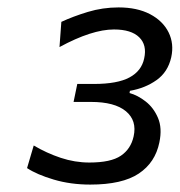

<svg xmlns="http://www.w3.org/2000/svg" viewBox="-20 -791 485 518"><path d="M223.5 -293Q170.5 -293 125 -306.5Q79.5 -320 53 -337.5L71 -398.5Q105.5 -378 143.8 -365.2Q182 -352.5 221 -352.5Q279 -352.5 306 -370.8Q333 -389 340.5 -423Q350 -465.5 319.8 -490.8Q289.5 -516 225.5 -516H178.5L188.5 -564.5H233.5Q296.5 -564.5 329.2 -582Q362 -599.5 369 -633.5Q377 -669.5 355.5 -690.5Q334 -711.5 287.5 -711.5Q228 -711.5 140.5 -664L145.5 -732Q176.5 -746.5 216.8 -758.8Q257 -771 300 -771Q350 -771 384.8 -752.8Q419.5 -734.5 434.8 -703.8Q450 -673 442 -636.5Q433 -596.5 402.2 -574.8Q371.5 -553 330.5 -546L329.5 -540Q351.5 -534 373 -517.2Q394.5 -500.5 406.2 -473Q418 -445.5 410 -407Q399 -352.5 354.5 -322.8Q310 -293 223.5 -293Z"/></svg>

Font: Commissioner
Style: Italic
Weight: 400
Italic angle: -12°
Designer: Kostas Bartsokas
Foundry: Kostas Bartsokas
Version: Version 1.000; ttfautohint (v1.8.3)